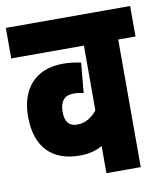

<svg xmlns="http://www.w3.org/2000/svg" viewBox="-73 -683 636 744"><g transform="rotate(-10 244.5 -311.0)"><path d="M489 -502V-622H0V-502H286V-247C266 -222 240 -205 208 -205C182 -205 160 -217 160 -264C160 -305 179 -326 213 -326C229 -326 241 -324 253 -321L264 -439C240 -444 220 -447 193 -447C84 -447 25 -377 25 -268C25 -146 90 -85 197 -85C232 -85 260 -92 286 -107V0H421V-502Z"/></g></svg>

Font: Noto Sans Devanagari UI ExtraCondensed ExtraBold
Style: Regular
Weight: 800
Width: 2
Designer: Jelle Bosma - Monotype Design Team
Foundry: Monotype Imaging Inc.
Version: Version 2.003